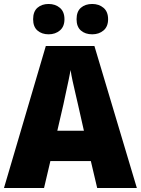

<svg xmlns="http://www.w3.org/2000/svg" viewBox="-20 -948 710 968"><path d="M470 0 438 -136H234L202 0H0L211 -716H456L670 0ZM373 -422Q368 -444 360.5 -476Q353 -508 346 -540Q339 -572 336 -595Q332 -573 325.5 -542Q319 -511 312 -479.5Q305 -448 300 -423L269 -289H403ZM147 -851Q147 -890 169 -909Q191 -928 225 -928Q259 -928 282 -908.5Q305 -889 305 -851Q305 -814 282 -794.5Q259 -775 225 -775Q191 -775 169 -794Q147 -813 147 -851ZM366 -851Q366 -890 388 -909Q410 -928 445 -928Q479 -928 502 -908.5Q525 -889 525 -851Q525 -814 502 -794.5Q479 -775 445 -775Q410 -775 388 -794Q366 -813 366 -851Z"/></svg>

Font: Noto Sans Ethiopic SemiCondensed Black
Style: Regular
Weight: 900
Width: 4
Designer: Monotype Design Team
Foundry: Monotype Imaging Inc.
Version: Version 2.102; ttfautohint (v1.8.4.7-5d5b)